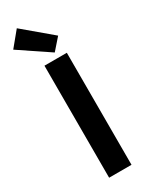

<svg xmlns="http://www.w3.org/2000/svg" viewBox="-274 -1053 859 1100"><g transform="rotate(-30 156.0 -503.0)"><path d="M91 0H239V-741H91ZM180 -777 245 -851 61 -1006 -18 -910Z"/></g></svg>

Font: Source Han Sans KR
Style: Bold
Weight: 700
Designer: Ryoko NISHIZUKA 西塚涼子 (kana, bopomofo & ideographs); Paul D. Hunt (Latin, Greek & Cyrillic); Sandoll Communications 산돌커뮤니
Foundry: Adobe
Version: Version 2.004;hotconv 1.0.118;makeotfexe 2.5.65603